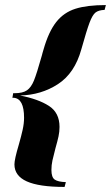

<svg xmlns="http://www.w3.org/2000/svg" viewBox="-20 -682 438 758"><path d="M393 -643Q369 -642 357 -632.5Q345 -623 333.5 -592.5Q322 -562 301 -487Q275 -393 209 -350Q143 -307 59 -305Q131 -291 173 -264Q215 -237 215 -181Q215 -162 211 -143.5Q207 -125 199 -97Q191 -67 187 -48.5Q183 -30 183 -11Q183 18 196 27Q209 36 240 37L235 56Q134 56 85.5 34Q37 12 37 -33Q37 -53 54 -110Q64 -145 69.5 -170Q75 -195 75 -217Q75 -293 34 -296H29L32 -314H37Q70 -314 86.5 -325.5Q103 -337 114 -364Q125 -391 145 -462Q146 -467 148 -473.5Q150 -480 152 -487Q172 -557 202 -595Q232 -633 278 -647.5Q324 -662 398 -662Z"/></svg>

Font: Playfair Display SC
Style: Bold Italic
Weight: 700
Italic angle: -14°
Designer: Claus Eggers Sørensen
Foundry: Claus Eggers Sørensen
Version: Version 1.200; ttfautohint (v1.6)